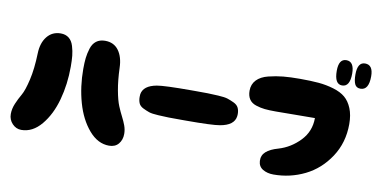

<svg xmlns="http://www.w3.org/2000/svg" viewBox="-77 -1051 2503 1272"><g transform="rotate(10 1174.0 -414.5)"><path d="M710 1Q751 1 773.5 -26Q796 -53 796 -93Q796 -122 786 -149Q776 -176 761.5 -204Q747 -232 732 -268Q717 -304 705 -369Q693 -434 690 -519Q688 -592 656 -635.5Q624 -679 565 -679Q529 -679 505.5 -661Q482 -643 471.5 -609Q461 -575 457.5 -544Q454 -513 454 -470Q454 -351 484 -245Q514 -139 574 -69Q634 1 710 1ZM119 -1Q195 -1 253.5 -71Q312 -141 341 -246.5Q370 -352 370 -470Q370 -513 367 -543.5Q364 -574 354 -607.5Q344 -641 322 -658.5Q300 -676 267 -676Q210 -676 175.5 -633Q141 -590 139 -519Q136 -415 118.5 -339.5Q101 -264 82 -231.5Q63 -199 48 -163.5Q33 -128 33 -93Q33 -55 58.5 -28Q84 -1 119 -1Z M1184 -251Q1360 -251 1410 -260Q1505 -276 1513 -339Q1514 -346 1514 -353Q1514 -378 1505 -396Q1496 -414 1472.5 -425Q1449 -436 1429 -442.5Q1409 -449 1365 -451.5Q1321 -454 1294 -454.5Q1267 -455 1208 -455Q1192 -455 1184 -455Q1003 -455 953 -446Q865 -430 855 -371Q854 -362 854 -353Q854 -328 862 -310Q870 -292 892.5 -281Q915 -270 934 -263.5Q953 -257 996.5 -254.5Q1040 -252 1066.5 -251.5Q1093 -251 1154 -251Q1174 -251 1184 -251Z M1816 0Q1928 0 2026.5 -48.5Q2125 -97 2189 -194Q2253 -291 2253 -416Q2253 -477 2235 -521Q2217 -565 2187 -590.5Q2157 -616 2107 -631Q2057 -646 2005 -650.5Q1953 -655 1879 -655Q1815 -655 1767.5 -650.5Q1720 -646 1669.5 -633.5Q1619 -621 1591.5 -592Q1564 -563 1564 -520Q1564 -485 1579 -462.5Q1594 -440 1624.5 -430Q1655 -420 1684.5 -417Q1714 -414 1759 -414Q1767 -414 1881 -415Q1995 -416 2022 -416Q2022 -326 1961 -262.5Q1900 -199 1819 -175Q1765 -160 1737.5 -135.5Q1710 -111 1712 -73Q1714 -36 1744 -18Q1774 0 1816 0ZM2285 -660Q2341 -660 2341 -753Q2341 -830 2287 -830Q2236 -830 2236 -747Q2236 -705 2246.5 -682.5Q2257 -660 2285 -660ZM2161 -660Q2214 -660 2214 -749Q2214 -830 2161 -830Q2110 -830 2110 -750Q2110 -660 2161 -660Z"/></g></svg>

Font: Cherry Bomb
Style: Regular
Weight: 400
Designer: satsuyako
Foundry: satsuyako
Version: Version 4.0